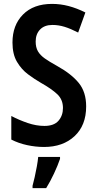

<svg xmlns="http://www.w3.org/2000/svg" viewBox="-20 -744 499 985"><path d="M422 -198Q422 -101 362.5 -45.5Q303 10 206 10Q163 10 119 0.5Q75 -9 38 -28V-149Q78 -128 122 -113Q166 -98 208 -98Q257 -98 280 -124.5Q303 -151 303 -190Q303 -233 274 -260.5Q245 -288 190 -319Q157 -338 123.5 -363Q90 -388 67 -427Q44 -466 44 -526Q44 -615 98 -669.5Q152 -724 247 -724Q290 -724 332 -713Q374 -702 418 -680L381 -577Q342 -597 311 -606.5Q280 -616 249 -616Q208 -616 185.5 -592.5Q163 -569 163 -531Q163 -501 174.5 -481Q186 -461 210 -444Q234 -427 274 -405Q346 -365 384 -318.5Q422 -272 422 -198ZM288 71Q276 106 257 146.5Q238 187 217 221H147V209Q152 191 158 164.5Q164 138 169 110Q174 82 176 61H288Z"/></svg>

Font: Noto Sans Malayalam Condensed SemiBold
Style: Regular
Weight: 600
Width: 3
Designer: Jelle Bosma - Monotype Design Team
Foundry: Monotype Imaging Inc.
Version: Version 2.104; ttfautohint (v1.8.4.7-5d5b)